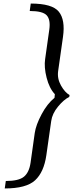

<svg xmlns="http://www.w3.org/2000/svg" viewBox="-20 -812 415 1082"><path d="M370.1 -265.6ZM153.3 -792Q274.4 -792 311.5 -746.1Q348.6 -700.2 335 -604.5L307.6 -411.1Q301.8 -369.1 323.7 -330.1Q345.7 -291 372.1 -276.4L370.1 -265.6Q339.8 -251 307.1 -211.4Q274.4 -171.9 268.6 -129.9L241.2 62.5Q227.5 158.2 177.7 204.1Q127.9 250 6.8 250L12.7 208Q85.9 208 115.2 183.6Q144.5 159.2 152.3 104.5L175.8 -62.5Q182.6 -108.4 214.4 -168Q246.1 -227.5 287.1 -260.7L289.1 -281.2Q257.8 -314.5 242.7 -374Q227.5 -433.6 234.4 -479.5L257.8 -645.5Q265.6 -701.2 243.2 -725.6Q220.7 -750 147.5 -750ZM268.6 -129.9ZM372.1 -276.4ZM307.6 -411.1Z"/></svg>

Font: okolaks
Style: RegularItalic
Weight: 500
Italic angle: -8°
Version: Version 000.6.0